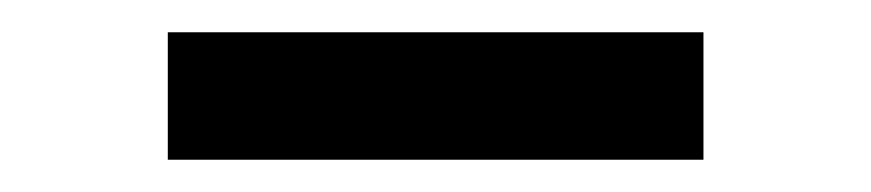

<svg xmlns="http://www.w3.org/2000/svg" viewBox="-20 -722 540 119"><path d="M84 -623V-702H416V-623Z"/></svg>

Font: Nunito Sans 8pt SemiBold
Style: Regular
Weight: 600
Version: Version 3.101;gftools[0.9.27]